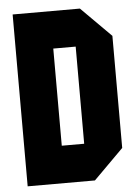

<svg xmlns="http://www.w3.org/2000/svg" viewBox="-52 -760 573 800"><g transform="rotate(-5 234.5 -359.5)"><path d="M437.5 -125 312.5 0H31.2V-718.8H312.5L437.5 -593.8ZM281.2 -156.2V-562.5H187.5V-156.2Z"/></g></svg>

Font: Signwood
Style: Regular
Weight: 400
Designer: GGBotNet
Foundry: GGBotNet
Version: 0.95